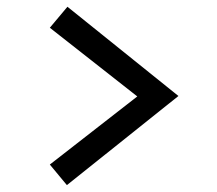

<svg xmlns="http://www.w3.org/2000/svg" viewBox="-20 -631 640 566"><path d="M178.8 -611.1 506 -348 177.2 -85.3 126.9 -145.9 384.7 -346.7 126.9 -549.2Z"/></svg>

Font: Red Hat Display VF
Style: Regular
Weight: 300
Designer: Pentagram, MCKL
Foundry: Pentagram, MCKL
Version: Version 1.023